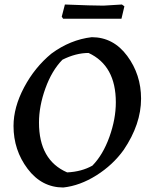

<svg xmlns="http://www.w3.org/2000/svg" viewBox="-20 -820 665 852"><path d="M260 -737 254 -746 268 -800Q391 -795 439 -795L521 -800L532 -792L519 -737ZM261 12Q165 12 102.5 -71Q40 -154 40 -261Q40 -344 87 -432.5Q134 -521 208 -582Q292 -644 387 -655Q483 -655 544.5 -572Q606 -489 606 -382Q606 -269 529 -155Q481 -88 408 -42Q335 4 261 12ZM278 -55Q342 -58 390 -85Q437 -133 465.5 -212.5Q494 -292 494 -366Q494 -529 373 -585Q317 -585 257 -555Q210 -507 181.5 -428Q153 -349 153 -276Q153 -109 278 -55Z"/></svg>

Font: Albura Medium
Style: Italic
Weight: 462
Italic angle: -7°
Designer: Mercedes Jáuregui
Foundry: Omnibus-Type Team
Version: Version 1.000